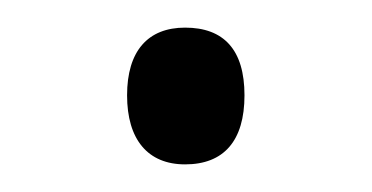

<svg xmlns="http://www.w3.org/2000/svg" viewBox="-20 -406 269 139"><path d="M72 -337C72 -305 87 -287 114 -287C142 -287 157 -304 157 -337C157 -370 142 -386 114 -386C87 -386 72 -369 72 -337Z"/></svg>

Font: Noto Sans Gujarati UI SemiCondensed Light
Style: Regular
Weight: 300
Width: 4
Designer: Jelle Bosma - Monotype Design Team, Universal Thirst
Foundry: Monotype Imaging Inc.
Version: Version 2.106